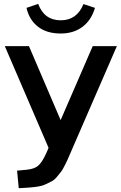

<svg xmlns="http://www.w3.org/2000/svg" viewBox="-20 -778 628 994"><path d="M460 -539.1H585L355.5 -10.7Q340.8 22.5 335.4 35.6Q330.1 48.8 317.4 74.2Q304.7 99.6 297.4 109.4Q290 119.1 275.9 136.2Q261.7 153.3 248.5 160.2Q235.4 167 216.8 175.8Q198.2 184.6 175.8 188Q153.3 191.4 126 193.4L77.1 196.3L68.4 105.5L119.1 100.6Q161.1 96.7 181.6 76.2Q202.1 55.7 223.6 5.9L231.4 -12.7L4.9 -539.1H129.9L293.9 -156.2ZM117.2 -737.3 177.7 -757.8Q209 -672.9 294.9 -672.9Q377.9 -672.9 412.1 -756.8L471.7 -737.3Q453.1 -673.8 407.2 -639.2Q361.3 -604.5 293.9 -604.5Q221.7 -604.5 176.3 -640.1Q130.9 -675.8 117.2 -737.3Z"/></svg>

Font: Min Sans SemiBold
Style: Regular
Weight: 600
Designer: Jinseong-Kim, NotoSansCJK, Nunito
Foundry: Jinseong-Kim
Version: Version 1.400;Glyphs 3.1.2 (3151)